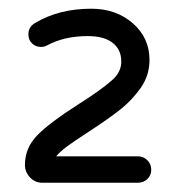

<svg xmlns="http://www.w3.org/2000/svg" viewBox="-20 -713 401 432"><path d="M36.1 -341.8Q36.1 -379.9 63.5 -408.2Q90.8 -436.5 158.2 -479.5Q206.1 -509.8 230.5 -531.2Q252.9 -549.8 252.9 -574.2Q252.9 -601.6 233.4 -616.7Q213.9 -631.8 177.7 -631.8Q124 -631.8 85 -610.4Q79.1 -607.4 72.3 -607.4Q60.5 -607.4 52.2 -615.2Q43.9 -623 43.9 -635.7Q43.9 -652.3 58.6 -661.1Q112.3 -693.4 185.5 -693.4Q241.2 -693.4 278.8 -660.6Q316.4 -627.9 316.4 -578.1Q316.4 -543.9 296.9 -515.6Q278.3 -489.3 253.9 -469.2Q229.5 -449.2 178.7 -416Q145.5 -394.5 129.9 -382.8Q114.3 -371.1 106.4 -361.3H290Q302.7 -361.3 311.5 -352.5Q320.3 -343.8 320.3 -331.1Q320.3 -318.4 311.5 -310.1Q302.7 -301.8 290 -301.8H75.2Q58.6 -301.8 47.4 -314Q36.1 -326.2 36.1 -341.8Z"/></svg>

Font: FakePearl
Style: Regular
Weight: 400
Version: Version 1.2